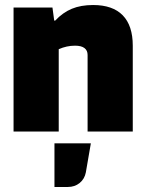

<svg xmlns="http://www.w3.org/2000/svg" viewBox="-20 -524 581 765"><path d="M214 0H34V-494H189L196 -442H200Q230 -474 266 -489Q302 -504 351 -504Q429 -504 469 -463Q509 -422 509 -342V0H329V-305Q329 -323 316.5 -332.5Q304 -342 279 -342Q262 -342 246 -338.5Q230 -335 214 -328ZM342 47 322 163Q317 189 297.5 205Q278 221 250 221H197V47Z"/></svg>

Font: Blinker ExtraBold
Style: Regular
Weight: 800
Designer: Juergen Huber
Foundry: supertype
Version: Version 1.017;hotconv 1.0.117;makeotfexe 2.5.65602